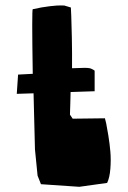

<svg xmlns="http://www.w3.org/2000/svg" viewBox="-20 -702 482 721"><path d="M43 -349.6 47.9 -421.9Q70.8 -423.3 103 -424.8Q99.1 -667 103 -667.5Q137.7 -675.3 167.5 -678.7Q197.3 -682.1 209.5 -681.6L221.7 -681.2L246.1 -673.8Q246.6 -662.6 247.6 -642.1Q248.5 -621.6 249.8 -561.8Q251 -502 250.5 -445.8Q307.1 -448.2 313 -446.3Q317.4 -446.3 323 -443.8Q328.6 -441.4 332 -439L335.4 -436.5V-359.4L245.1 -356.4Q245.1 -354 244.1 -316.4Q243.2 -278.8 242.7 -271.5L252.9 -256.3L374 -257.8Q376 -251 378.7 -239Q381.3 -227.1 386.7 -194.1Q392.1 -161.1 394.5 -131.8Q397 -102.5 394.5 -69.1Q392.1 -35.6 382.3 -15.1L277.8 -0.5L133.8 -10.3L121.1 -42.5L111.3 -141.1Q108.4 -258.8 106 -351.6Z"/></svg>

Font: Noot
Style: Regular
Weight: 400
Designer: Amos Jerbi
Foundry: Amos Jerbi
Version: Version 1.000;PS 001.001;hotconv 1.0.56